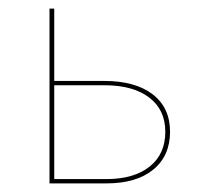

<svg xmlns="http://www.w3.org/2000/svg" viewBox="-20 -426 459 446"><path d="M222 -238Q294 -238 334.5 -207Q375 -176 375 -120Q375 -64 336 -32Q297 0 227 0H95V-406H106V-238ZM227 -10Q291 -10 327.5 -39Q364 -68 364 -120Q364 -171 326.5 -199.5Q289 -228 222 -228H106V-10Z"/></svg>

Font: EauTest Hairline
Style: Regular
Weight: 250
Designer: Christian Thalmann (Catharsis Fonts)
Version: Version 0.001;PS 000.001;hotconv 1.0.88;makeotf.lib2.5.64775